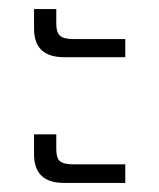

<svg xmlns="http://www.w3.org/2000/svg" viewBox="-20 -463 351 423"><path d="M55 -400V-443H104V-410Q104 -392 112 -384.5Q120 -377 141 -377H256V-337H121Q55 -337 55 -400ZM55 -123V-167H104V-134Q104 -115 112 -108Q120 -101 141 -101H256V-60H121Q55 -60 55 -123Z"/></svg>

Font: Prompt ExtraLight
Style: Regular
Weight: 275
Designer: Katatrad Team
Foundry: CadsonDemak
Version: Version 1.000